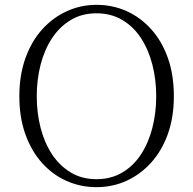

<svg xmlns="http://www.w3.org/2000/svg" viewBox="-20 -759 799 794"><path d="M379 15Q314 15 256 -10.5Q198 -36 154 -85Q110 -134 85 -203.5Q60 -273 60 -361Q60 -448 85 -518Q110 -588 154 -637Q198 -686 256 -712.5Q314 -739 379 -739Q445 -739 502.5 -713.5Q560 -688 604.5 -639Q649 -590 674 -520Q699 -450 699 -361Q699 -274 674 -204.5Q649 -135 604.5 -86Q560 -37 502.5 -11Q445 15 379 15ZM379 -18Q439 -18 485.5 -45.5Q532 -73 563 -120.5Q594 -168 610 -230Q626 -292 626 -361Q626 -430 610 -492Q594 -554 563 -601.5Q532 -649 485.5 -676.5Q439 -704 379 -704Q319 -704 273 -676.5Q227 -649 195.5 -601.5Q164 -554 148 -492Q132 -430 132 -361Q132 -292 148 -230Q164 -168 195.5 -120.5Q227 -73 273 -45.5Q319 -18 379 -18Z"/></svg>

Font: Noto Serif SC
Style: Regular
Weight: 200
Designer: Ryoko NISHIZUKA 西塚涼子 (kana & ideographs); Frank Grießhammer (Latin, Greek & Cyrillic); Wenlong ZHANG 张文龙 (bopomofo); San
Foundry: Adobe
Version: Version 2.001;hotconv 1.1.0;makeotfexe 2.6.0